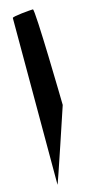

<svg xmlns="http://www.w3.org/2000/svg" viewBox="-122 -805 436 852"><g transform="rotate(-15 96.0 -379.0)"><path d="M30 11C30 18 144 -325 144 -325C144 -332 136 -769 126 -769C115 -769 30 -762 30 -755Z"/></g></svg>

Font: Ampere
Style: SuCnd
Weight: 400
Version: Version 1